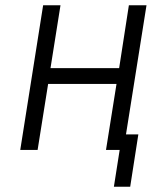

<svg xmlns="http://www.w3.org/2000/svg" viewBox="-20 -570 640 730"><path d="M57 0 144 -550H210L172 -311H433L470 -550H537L459 -59H506L475 140H413L435 0H383L423 -251H163L123 0Z"/></svg>

Font: NKDuy Mono ExtraLight
Style: Italic
Weight: 200
Italic angle: -9°
Monospace: yes
Designer: NKDuy
Foundry: NKDuy
Version: Version 2.251; ttfautohint (v1.8.4.7-5d5b)